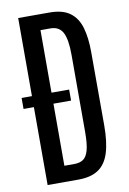

<svg xmlns="http://www.w3.org/2000/svg" viewBox="-94 -916 654 973"><g transform="rotate(-10 233.0 -429.5)"><path d="M70.3 0H228.5C271.5 0 305.9 -8.6 331.8 -25.9C357.7 -43.1 376.4 -70.1 387.9 -106.7C399.5 -143.3 405.3 -190.6 405.3 -248.5L404.8 -626C404.8 -674.5 399.7 -716.1 389.6 -751C379.6 -785.8 362 -812.6 336.9 -831.3C311.8 -850 276.9 -859.4 231.9 -859.4H70.3ZM170.9 -81.5V-779.3H222.7C251.6 -779.3 272.5 -767.7 285.2 -744.4C297.9 -721.1 304.2 -682.5 304.2 -628.4V-232.9C304.2 -191.6 301.2 -160 295.2 -138.2C289.1 -116.4 280.1 -101.5 268.1 -93.5C256 -85.5 240.9 -81.5 222.7 -81.5ZM17.1 -400.9H261.7V-457.5H17.1Z"/></g></svg>

Font: Antonio
Style: Regular
Weight: 400
Designer: Vernon Adams
Foundry: Vernon Adams
Version: Version 1.002